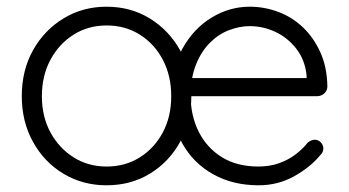

<svg xmlns="http://www.w3.org/2000/svg" viewBox="-20 -543 1042 573"><path d="M551 -256Q551 -180 517.5 -119.5Q484 -59 427 -24.5Q370 10 298 10Q227 10 169.5 -24.5Q112 -59 78.5 -119.5Q45 -180 45 -256Q45 -333 78.5 -393Q112 -453 169.5 -488Q227 -523 298 -523Q370 -523 427 -488Q484 -453 517.5 -393Q551 -333 551 -256ZM491 -256Q491 -317 466 -364.5Q441 -412 397.5 -439.5Q354 -467 298 -467Q243 -467 199.5 -439.5Q156 -412 130.5 -364.5Q105 -317 105 -256Q105 -195 130.5 -148Q156 -101 199.5 -73.5Q243 -46 298 -46Q354 -46 397.5 -73.5Q441 -101 466 -148Q491 -195 491 -256ZM752 10Q675 10 616 -23Q557 -56 524 -115Q491 -174 491 -253Q491 -338 524.5 -398Q558 -458 611.5 -490.5Q665 -523 725 -523Q769 -523 810.5 -507.5Q852 -492 884 -461.5Q916 -431 936 -387Q956 -343 957 -285Q957 -273 948 -264.5Q939 -256 927 -256H526L514 -310H908L895 -298V-318Q890 -365 864 -398Q838 -431 801.5 -448Q765 -465 725 -465Q695 -465 663.5 -453Q632 -441 606.5 -415.5Q581 -390 565 -350.5Q549 -311 549 -257Q549 -198 573 -150Q597 -102 642 -74Q687 -46 751 -46Q785 -46 813 -56Q841 -66 862.5 -82.5Q884 -99 898 -117Q909 -126 919 -126Q930 -126 937.5 -118Q945 -110 945 -100Q945 -88 935 -79Q905 -43 857 -16.5Q809 10 752 10Z"/></svg>

Font: Quicksand Light
Style: Regular
Weight: 400
Version: Version 3.004